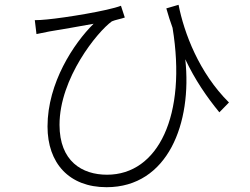

<svg xmlns="http://www.w3.org/2000/svg" viewBox="-20 -742 1040 800"><path d="M934 -315C809 -439 747 -605 724 -722L673 -707C681 -678 690 -651 699 -626C759 -261 639 -14 426 -14C322 -14 228 -70 228 -222C228 -416 386 -610 446 -653C459 -659 487 -664 500 -669L484 -718C430 -697 251 -668 176 -661C158 -659 138 -658 125 -658L132 -600C152 -604 170 -608 186 -611C227 -618 313 -632 370 -643C288 -562 178 -397 178 -215C178 -62 268 38 424 38C680 38 781 -230 752 -495C793 -409 840 -340 894 -274Z"/></svg>

Font: Noto Sans JP Light
Style: Regular
Weight: 300
Designer: Ryoko NISHIZUKA (kana & ideographs); Paul D. Hunt (Latin, Greek & Cyrillic); Wenlong ZHANG (bopomofo); Sandoll Communica
Foundry: Adobe Systems Incorporated
Version: Version 1.004;PS 1.004;hotconv 1.0.82;makeotf.lib2.5.63406